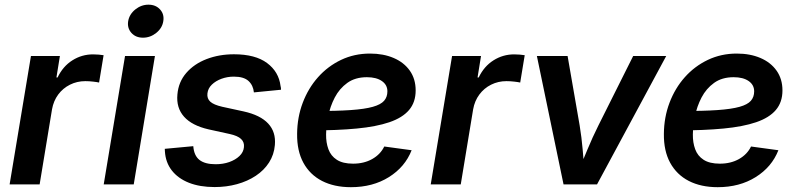

<svg xmlns="http://www.w3.org/2000/svg" viewBox="-20 -777 3360 809"><path d="M20.5 0 110.4 -541H232.4L217.8 -450.7H222.7Q245.1 -497.6 284.9 -522.7Q324.7 -547.9 372.1 -547.9Q383.3 -547.9 395.8 -546.9Q408.2 -545.9 416.5 -544.4L397.5 -429.2Q389.2 -431.2 372.3 -433.1Q355.5 -435.1 339.4 -435.1Q304.7 -435.1 274.9 -420.2Q245.1 -405.3 225.3 -378.7Q205.6 -352.1 199.2 -316.4L147 0Z M417 0 506.8 -541H632.8L543.5 0ZM582.5 -618.2Q551.8 -618.2 533.7 -638.4Q515.6 -658.7 520 -687.5Q524.9 -716.8 550 -737.1Q575.2 -757.3 605.5 -757.3Q636.2 -757.3 654.5 -737.1Q672.9 -716.8 668 -687.5Q663.6 -658.7 638.4 -638.4Q613.3 -618.2 582.5 -618.2Z M884.3 11.2Q822.3 11.2 776.4 -6.8Q730.5 -24.9 704.1 -58.6Q677.7 -92.3 674.8 -139.6Q674.8 -142.1 674.6 -144.5Q674.3 -147 674.3 -149.9L794.4 -161.1Q797.4 -121.1 820.6 -103Q843.8 -85 888.7 -85Q919.9 -85 946 -94.2Q972.2 -103.5 989 -119.6Q1005.9 -135.7 1007.8 -156.7Q1010.3 -177.7 995.8 -191.4Q981.4 -205.1 947.8 -212.4L858.9 -231.9Q788.6 -248 755.4 -285.4Q722.2 -322.8 727.5 -378.9Q731.9 -431.6 764.9 -469.7Q797.9 -507.8 850.6 -528.1Q903.3 -548.3 965.8 -548.3Q1055.7 -548.3 1105.2 -511.5Q1154.8 -474.6 1162.1 -414.6Q1163.1 -411.1 1163.6 -407.2Q1164.1 -403.3 1164.1 -398.9L1049.8 -387.7Q1046.9 -417.5 1027.1 -435.8Q1007.3 -454.1 965.3 -454.1Q938 -454.1 913.3 -445.1Q888.7 -436 872.6 -420.4Q856.4 -404.8 854 -383.3Q851.6 -361.8 866 -348.6Q880.4 -335.4 916.5 -327.1L1006.3 -307.6Q1077.1 -292 1110.1 -256.3Q1143.1 -220.7 1138.2 -166Q1134.8 -125.5 1113.8 -92.5Q1092.8 -59.6 1057.9 -36.4Q1022.9 -13.2 978.5 -1Q934.1 11.2 884.3 11.2Z M1458.5 11.7Q1388.2 11.7 1336.9 -14.6Q1285.6 -41 1258.3 -91.3Q1231 -141.6 1231.9 -212.9Q1232.4 -282.7 1255.6 -344Q1278.8 -405.3 1320.1 -451.7Q1361.3 -498 1417.2 -524.7Q1473.1 -551.3 1539.1 -551.3Q1595.2 -551.3 1638.7 -532.7Q1682.1 -514.2 1706.8 -479.2Q1731.4 -444.3 1731.4 -396Q1731.4 -346.2 1703.6 -313.5Q1675.8 -280.8 1620.6 -262Q1565.4 -243.2 1483.2 -235.4Q1400.9 -227.5 1291.5 -227.5L1305.7 -309.1Q1397.9 -309.1 1457.5 -313.2Q1517.1 -317.4 1550.8 -326.9Q1584.5 -336.4 1598.4 -352.3Q1612.3 -368.2 1612.3 -392.1Q1612.3 -419.4 1589.1 -435.5Q1565.9 -451.7 1525.9 -451.7Q1476.6 -451.7 1443.4 -427.7Q1410.2 -403.8 1390.6 -366.2Q1371.1 -328.6 1362.8 -287.1Q1354.5 -245.6 1354 -210.4Q1353.5 -176.3 1363.8 -148.2Q1374 -120.1 1399.2 -103.8Q1424.3 -87.4 1467.8 -87.4Q1513.7 -87.4 1548.3 -106.9Q1583 -126.5 1599.1 -159.7L1714.4 -144Q1686.5 -73.2 1618.7 -30.8Q1550.8 11.7 1458.5 11.7Z M1794.9 0 1884.8 -541H2006.8L1992.2 -450.7H1997.1Q2019.5 -497.6 2059.3 -522.7Q2099.1 -547.9 2146.5 -547.9Q2157.7 -547.9 2170.2 -546.9Q2182.6 -545.9 2190.9 -544.4L2171.9 -429.2Q2163.6 -431.2 2146.7 -433.1Q2129.9 -435.1 2113.8 -435.1Q2079.1 -435.1 2049.3 -420.2Q2019.5 -405.3 1999.8 -378.7Q1980 -352.1 1973.6 -316.4L1921.4 0Z M2354.5 0 2242.2 -541H2371.6L2422.4 -248.5Q2430.7 -198.2 2435.1 -147Q2439.5 -95.7 2443.8 -43.5H2412.1Q2434.1 -95.7 2455.1 -146.7Q2476.1 -197.8 2501.5 -248.5L2647.9 -541H2787.1L2495.6 0Z M3003.9 11.7Q2933.6 11.7 2882.3 -14.6Q2831.1 -41 2803.7 -91.3Q2776.4 -141.6 2777.3 -212.9Q2777.8 -282.7 2801 -344Q2824.2 -405.3 2865.5 -451.7Q2906.7 -498 2962.6 -524.7Q3018.6 -551.3 3084.5 -551.3Q3140.6 -551.3 3184.1 -532.7Q3227.5 -514.2 3252.2 -479.2Q3276.9 -444.3 3276.9 -396Q3276.9 -346.2 3249 -313.5Q3221.2 -280.8 3166 -262Q3110.8 -243.2 3028.6 -235.4Q2946.3 -227.5 2836.9 -227.5L2851.1 -309.1Q2943.4 -309.1 3002.9 -313.2Q3062.5 -317.4 3096.2 -326.9Q3129.9 -336.4 3143.8 -352.3Q3157.7 -368.2 3157.7 -392.1Q3157.7 -419.4 3134.5 -435.5Q3111.3 -451.7 3071.3 -451.7Q3022 -451.7 2988.8 -427.7Q2955.6 -403.8 2936 -366.2Q2916.5 -328.6 2908.2 -287.1Q2899.9 -245.6 2899.4 -210.4Q2898.9 -176.3 2909.2 -148.2Q2919.4 -120.1 2944.6 -103.8Q2969.7 -87.4 3013.2 -87.4Q3059.1 -87.4 3093.8 -106.9Q3128.4 -126.5 3144.5 -159.7L3259.8 -144Q3231.9 -73.2 3164.1 -30.8Q3096.2 11.7 3003.9 11.7Z"/></svg>

Font: Inter 17pt SemiBold
Style: Italic
Weight: 600
Italic angle: -9.3988°
Version: Version 4.001;git-66647c0bb